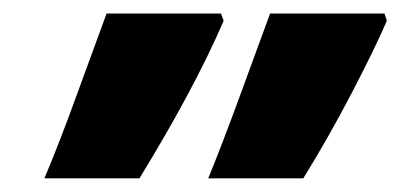

<svg xmlns="http://www.w3.org/2000/svg" viewBox="-20 -650 594 285"><path d="M308.1 -629.9 312 -619.1Q268.1 -517.6 187 -385.3H45.9Q68.4 -438.5 94.7 -511.2L138.2 -629.9ZM550.8 -629.9 554.2 -619.1Q536.6 -578.1 501.7 -511.2Q466.8 -444.3 430.2 -385.3H289.1Q308.6 -432.6 337.4 -511.2L380.9 -629.9Z"/></svg>

Font: Open Sans Hebrew Extra Bold
Style: Italic
Weight: 800
Italic angle: -12°
Foundry: Ascender Corporation, Yanek Iontef
Version: Version 2.001;PS 002.001;hotconv 1.0.70;makeotf.lib2.5.58329